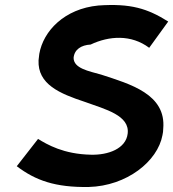

<svg xmlns="http://www.w3.org/2000/svg" viewBox="-20 -734 692 767"><path d="M342 -556C416 -591 504 -597 576 -543L652 -648C569 -700 502 -721 373 -712C237 -699 153 -610 137 -519L134 -493C130 -397 219 -360 319 -327C402 -297 499 -273 490 -200C483 -140 412 -114 343 -116C234 -118 168 -157 132 -179L47 -70C122 -13 201 15 334 13C487 9 610 -90 629 -194C631 -203 632 -211 632 -219C645 -358 500 -398 384 -436C334 -450 274 -461 274 -503C277 -536 304 -554 342 -556Z"/></svg>

Font: Bluebird
Style: ExtObl
Weight: 400
Designer: Jasper
Foundry: Cannot Into Space Fonts
Version: Version 0.98